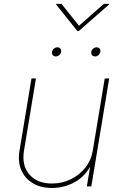

<svg xmlns="http://www.w3.org/2000/svg" viewBox="-20 -937 618 965"><path d="M241.2 7.8Q185.5 7.8 145.5 -15.9Q105.5 -39.6 87.2 -81.8Q68.8 -124 78.1 -179.7L138.2 -542.5H160.6L100.6 -179.7Q88.4 -105.5 127.7 -60.1Q167 -14.6 241.2 -14.6Q292 -14.6 335.7 -35.9Q379.4 -57.1 408.9 -94.5Q438.5 -131.8 446.3 -179.7L506.3 -542.5H528.8L439 0H416.5L436 -117.2H441.9Q413.6 -54.7 358.6 -23.4Q303.7 7.8 241.2 7.8ZM458 -653.3Q448.2 -653.3 442.6 -660.2Q437 -667 439 -676.3Q440.4 -686 448.2 -692.6Q456.1 -699.2 465.8 -699.2Q475.1 -699.2 480.5 -692.6Q485.8 -686 484.4 -676.3Q482.9 -667 475.1 -660.2Q467.3 -653.3 458 -653.3ZM260.7 -653.3Q251 -653.3 245.4 -660.2Q239.7 -667 241.7 -676.3Q243.2 -686 251 -692.6Q258.8 -699.2 268.6 -699.2Q277.8 -699.2 283.2 -692.6Q288.6 -686 287.1 -676.3Q285.6 -667 277.8 -660.2Q270 -653.3 260.7 -653.3ZM289.1 -917.5 377 -807.6 502 -917.5H529.3L528.8 -915L376 -781.2H368.7L261.7 -915L262.2 -917.5Z"/></svg>

Font: Inter 16pt Thin
Style: Italic
Weight: 250
Italic angle: -9.3988°
Version: Version 4.001;git-66647c0bb